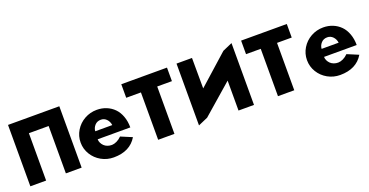

<svg xmlns="http://www.w3.org/2000/svg" viewBox="-32 -1376 3957 2061"><g transform="rotate(-20 1947.0 -345.5)"><path d="M62 0V-701.2H647.9V0H467.8V-541H242.2V0Z M729.5 -255.9Q729.5 -329.6 767.6 -392.3Q805.7 -455.1 870.6 -491.5Q935.5 -527.8 1011.7 -527.8Q1070.3 -527.8 1120.4 -507.3Q1170.4 -486.8 1207.5 -449.2Q1244.6 -411.6 1265.6 -354.2Q1286.6 -296.9 1286.6 -227.1H913.6Q913.6 -205.6 923.3 -185.3Q933.1 -165 949.5 -149.4Q965.8 -133.8 989.3 -125.5Q1012.7 -117.2 1038.1 -117.7Q1063.5 -118.2 1093 -132.1Q1122.6 -146 1149.4 -172.9L1277.3 -119.1Q1197.3 15.1 1011.7 15.1Q935.5 15.1 870.6 -21.2Q805.7 -57.6 767.6 -120.1Q729.5 -182.6 729.5 -255.9ZM918.5 -316.9H1113.3Q1107.4 -358.4 1081.1 -385.7Q1054.7 -413.1 1016.6 -413.1Q973.6 -413.1 947.3 -384Q920.9 -355 918.5 -316.9Z M1354 -541V-695.8H1876V-541H1708V0H1522V-541Z M1986.8 4.9V-701.2H2163.6L2165 -353L2506.8 -658.2L2616.7 -706.1V0H2439.9V-341.8L2096.7 -43Z M2722.7 -541V-695.8H3244.6V-541H3076.7V0H2890.6V-541Z M3315.4 -255.9Q3315.4 -329.6 3353.5 -392.3Q3391.6 -455.1 3456.5 -491.5Q3521.5 -527.8 3597.7 -527.8Q3656.2 -527.8 3706.3 -507.3Q3756.3 -486.8 3793.5 -449.2Q3830.6 -411.6 3851.6 -354.2Q3872.6 -296.9 3872.6 -227.1H3499.5Q3499.5 -205.6 3509.3 -185.3Q3519 -165 3535.4 -149.4Q3551.8 -133.8 3575.2 -125.5Q3598.6 -117.2 3624 -117.7Q3649.4 -118.2 3679 -132.1Q3708.5 -146 3735.4 -172.9L3863.3 -119.1Q3783.2 15.1 3597.7 15.1Q3521.5 15.1 3456.5 -21.2Q3391.6 -57.6 3353.5 -120.1Q3315.4 -182.6 3315.4 -255.9ZM3504.4 -316.9H3699.2Q3693.4 -358.4 3667 -385.7Q3640.6 -413.1 3602.5 -413.1Q3559.6 -413.1 3533.2 -384Q3506.8 -355 3504.4 -316.9Z"/></g></svg>

Font: Hussar Preview
Style: Bold
Weight: 700
Foundry: Cannot Into Space Fonts, PlusOne Fonts
Version: Version 2.29RC2 "Millennial"